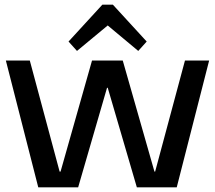

<svg xmlns="http://www.w3.org/2000/svg" viewBox="-20 -798 916 818"><path d="M5 -540H107L234 -67H238L372 -540H503L638 -67H641L768 -540H871L733 0H563L439 -424H436L313 0H143ZM272 -621 416 -778H461L605 -621L569 -581L412 -712H466L308 -581Z"/></svg>

Font: Pathway Extreme Medium
Style: Regular
Weight: 500
Designer: Eduardo Rodriguez Tunni
Foundry: Eduardo Rodriguez Tunni
Version: Version 1.001;gftools[0.9.26]